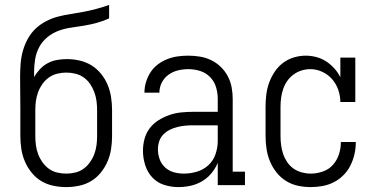

<svg xmlns="http://www.w3.org/2000/svg" viewBox="-20 -755 1540 783"><path d="M250 8Q224 8 197.5 2.5Q171 -3 148.5 -16.5Q126 -30 109 -51Q92 -72 81.5 -96.5Q71 -121 67 -147.5Q63 -174 63 -200V-306Q63 -340 62.5 -373.5Q62 -407 62 -441Q62 -468 64 -494.5Q66 -521 73 -546.5Q80 -572 93 -596Q106 -620 125 -638Q144 -656 168 -668.5Q192 -681 217.5 -687.5Q243 -694 269.5 -698Q296 -702 322 -707Q348 -712 374 -719Q400 -726 425 -735V-680Q401 -669 375.5 -662Q350 -655 323.5 -650.5Q297 -646 271 -642.5Q245 -639 220 -630Q195 -621 174 -604Q153 -587 140.5 -564Q128 -541 123.5 -514.5Q119 -488 119 -462V-441Q129 -458 143 -473Q157 -488 175 -497.5Q193 -507 213 -510.5Q233 -514 253 -514Q279 -514 305 -508Q331 -502 353 -488.5Q375 -475 392 -454Q409 -433 419 -409Q429 -385 433 -358.5Q437 -332 437 -306V-200Q437 -174 433 -147.5Q429 -121 418.5 -96.5Q408 -72 391 -51Q374 -30 351.5 -16.5Q329 -3 302.5 2.5Q276 8 250 8ZM250 -47Q269 -47 287.5 -51.5Q306 -56 321 -67Q336 -78 347 -93.5Q358 -109 364.5 -126.5Q371 -144 373.5 -162.5Q376 -181 376 -200V-306Q376 -325 373.5 -343.5Q371 -362 364.5 -379.5Q358 -397 347.5 -412.5Q337 -428 321.5 -439Q306 -450 287.5 -454.5Q269 -459 250 -459Q232 -459 213.5 -454.5Q195 -450 179.5 -439Q164 -428 153 -412.5Q142 -397 135.5 -379.5Q129 -362 126.5 -343.5Q124 -325 124 -306V-200Q124 -181 126.5 -162.5Q129 -144 135.5 -126.5Q142 -109 153 -93.5Q164 -78 179 -67Q194 -56 212.5 -51.5Q231 -47 250 -47Z M707 8Q678 8 649.5 -1Q621 -10 601 -31.5Q581 -53 572 -82Q563 -111 563 -140Q563 -165 569.5 -189Q576 -213 591 -232.5Q606 -252 627 -265Q648 -278 671 -286Q694 -294 718.5 -296.5Q743 -299 768 -299H868V-352Q868 -376 861 -399.5Q854 -423 837 -440.5Q820 -458 796.5 -465.5Q773 -473 748 -473Q727 -473 706 -468Q685 -463 667.5 -450.5Q650 -438 640 -418.5Q630 -399 630 -377H569Q569 -399 575.5 -420.5Q582 -442 594 -460.5Q606 -479 624 -492.5Q642 -506 662.5 -514Q683 -522 704.5 -525Q726 -528 748 -528Q772 -528 796 -524Q820 -520 841.5 -509.5Q863 -499 880.5 -482Q898 -465 909 -444Q920 -423 924.5 -399.5Q929 -376 929 -352V-55H979V0H868V-91Q858 -67 841.5 -47.5Q825 -28 803.5 -15.5Q782 -3 757.5 2.5Q733 8 707 8ZM730 -47Q757 -47 783.5 -55Q810 -63 830 -81.5Q850 -100 859 -126.5Q868 -153 868 -180V-244H768Q751 -244 735 -242.5Q719 -241 703 -237Q687 -233 672 -225.5Q657 -218 645.5 -206Q634 -194 629 -178Q624 -162 624 -146Q624 -126 631 -106Q638 -86 653.5 -72Q669 -58 689 -52.5Q709 -47 730 -47Z M1247 8Q1221 8 1195 2.5Q1169 -3 1146.5 -17Q1124 -31 1107.5 -52Q1091 -73 1081 -97Q1071 -121 1067 -147.5Q1063 -174 1063 -200V-320Q1063 -345 1066 -369.5Q1069 -394 1077.5 -417.5Q1086 -441 1100 -462Q1114 -483 1133.5 -498Q1153 -513 1177.5 -520.5Q1202 -528 1227 -528Q1248 -528 1269.5 -522.5Q1291 -517 1309.5 -505Q1328 -493 1343 -476.5Q1358 -460 1368 -440V-520H1429V-339H1368Q1368 -364 1359.5 -388.5Q1351 -413 1334.5 -432Q1318 -451 1294.5 -462Q1271 -473 1246 -473Q1227 -473 1209.5 -467.5Q1192 -462 1177 -451Q1162 -440 1151.5 -425Q1141 -410 1135 -392.5Q1129 -375 1126.5 -356.5Q1124 -338 1124 -320V-200Q1124 -181 1126.5 -162.5Q1129 -144 1135 -126.5Q1141 -109 1151.5 -93.5Q1162 -78 1177 -67.5Q1192 -57 1210.5 -52Q1229 -47 1247 -47Q1272 -47 1296.5 -55.5Q1321 -64 1337.5 -82.5Q1354 -101 1362 -125Q1370 -149 1370 -174V-176H1431V-174Q1431 -150 1425.5 -126Q1420 -102 1409 -80Q1398 -58 1380.5 -40.5Q1363 -23 1341.5 -12Q1320 -1 1296 3.5Q1272 8 1247 8Z"/></svg>

Font: Iosevka Curly Slab Light
Style: Regular
Weight: 300
Monospace: yes
Designer: Belleve Invis
Foundry: Belleve Invis
Version: Version 22.1.2; ttfautohint (v1.8.4)